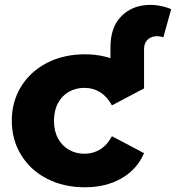

<svg xmlns="http://www.w3.org/2000/svg" viewBox="-20 -776 737 804"><path d="M442.6 -409.3V-578.8Q442.6 -655.2 480.6 -699.7Q518.7 -744.1 577.7 -753.1Q636.7 -762.1 696.9 -737.8L663.9 -619.6Q643.9 -626.8 625.2 -623.3Q606.6 -619.9 594.9 -606.3Q583.2 -592.7 583.2 -569.3V-405.7ZM29.4 -270.4Q29.4 -350.7 68.7 -414.1Q108 -477.4 177.5 -513Q247 -548.6 335.1 -548.6Q424.4 -548.6 489.7 -511.1Q554.9 -473.7 583.2 -405.7L448.7 -334.8Q428.6 -371.8 399.2 -389.9Q369.9 -408.1 334.1 -408.1Q297.9 -408.1 268.9 -391.9Q239.9 -375.7 222.9 -344.3Q206 -312.9 206 -270.4Q206 -227.4 222.9 -196.3Q239.9 -165.2 268.9 -148.7Q297.9 -132.2 334.1 -132.2Q369.9 -132.2 399.2 -150.2Q428.6 -168.1 448.7 -205.6L583.2 -134.7Q554.4 -67.1 489.2 -29.4Q424 8.2 335.1 8.2Q247 8.2 177.5 -27.3Q108 -62.9 68.7 -126.6Q29.4 -190.2 29.4 -270.4Z"/></svg>

Font: iiserrat Thin
Style: Regular
Weight: 100
Designer: Akira Ohta
Foundry: Akira Ohta
Version: Version 1.200;Glyphs 3.3.1 (3343)